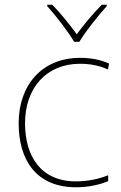

<svg xmlns="http://www.w3.org/2000/svg" viewBox="-20 -876 512 813"><path d="M294 -699H316C340 -740 395 -809 432 -850V-856H411C374 -819 333 -769 305 -731C277 -769 238 -819 201 -856H180V-850C217 -809 270 -740 294 -699ZM302 -83C357 -83 405 -95 438 -109V-134C399 -118 350 -108 302 -108C150 -108 86 -218 86 -354C86 -502 175 -606 319 -606C357 -606 397 -600 437 -582L442 -607C405 -623 367 -631 319 -631C157 -631 59 -515 59 -354C59 -199 133 -83 302 -83Z"/></svg>

Font: Noto Sans Kannada UI Thin
Style: Regular
Weight: 100
Designer: Jelle Bosma - Monotype Design Team
Foundry: Monotype Imaging Inc.
Version: Version 2.005